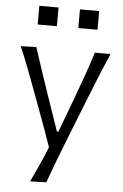

<svg xmlns="http://www.w3.org/2000/svg" viewBox="-62 -785 662 1032"><g transform="rotate(5 269.0 -269.5)"><path d="M140.1 203.1Q163.6 155.3 184.8 107.4Q206.1 59.6 225.6 11.7Q208 -40 188.7 -92.8Q169.4 -145.5 150.9 -195.3L116.2 -289.1Q95.2 -344.7 73.2 -403.1Q51.3 -461.4 26.9 -516.6L110.8 -519.5Q133.3 -450.2 155.3 -384.3Q177.2 -318.4 201.2 -249L260.7 -76.7H268.6L333.5 -249.5Q358.9 -317.4 382.3 -383.5Q405.8 -449.7 427.2 -516.6H511.7Q493.2 -474.6 476.8 -435.5Q460.4 -396.5 441.9 -350.1Q423.3 -303.7 397.5 -238.8L339.8 -93.3Q300.3 5.9 273.9 75Q247.6 144 227.5 200.2ZM326.9 -741.5H430.5V-640.6H326.9ZM107.6 -741.5H211.3V-640.6H107.6Z"/></g></svg>

Font: Pinar-DS3-FD Regular
Style: Regular
Weight: 400
Designer: Amin Abedi
Version: Version 3.000